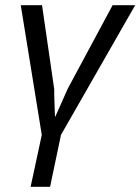

<svg xmlns="http://www.w3.org/2000/svg" viewBox="-20 -520 541 740"><path d="M60 -500H142L189 -176Q189 -174 189 -157.5Q189 -141 190 -121Q191 -98 192 -70H193L241 -178L414 -500H501L215 0L173 200H98L141 0Z"/></svg>

Font: PT Sans
Style: Italic
Weight: 400
Italic angle: -12°
Designer: A.Korolkova, O.Umpeleva, V.Yefimov
Foundry: ParaType Ltd
Version: Version 2.003W OFL